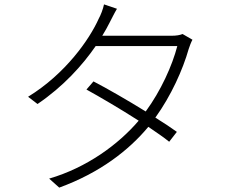

<svg xmlns="http://www.w3.org/2000/svg" viewBox="-20 -823 1040 875"><path d="M812 -668C800 -663 784 -660 759 -660H446C459 -681 470 -701 479 -719C488 -736 501 -763 513 -783L454 -803C450 -782 438 -752 430 -738C388 -644 279 -487 108 -382L151 -349C269 -429 356 -526 416 -613H788C765 -524 713 -409 644 -315C560 -367 466 -421 406 -452L374 -415C432 -383 528 -327 612 -273C519 -164 375 -59 204 -9L250 32C436 -36 567 -138 656 -245C694 -219 728 -196 751 -177L786 -222C761 -240 727 -263 688 -287C760 -387 813 -505 840 -600C843 -610 851 -631 857 -642Z"/></svg>

Font: Noto Sans CJK KR Light
Style: Regular
Weight: 300
Designer: Ryoko NISHIZUKA (kana & ideographs); Paul D. Hunt (Latin, Greek & Cyrillic); Wenlong ZHANG (bopomofo); Sandoll Communica
Foundry: Adobe Systems Incorporated
Version: Version 1.004;PS 1.004;hotconv 1.0.82;makeotf.lib2.5.63406